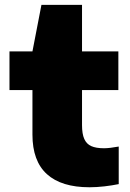

<svg xmlns="http://www.w3.org/2000/svg" viewBox="-20 -760 536 790"><path d="M468.5 -157V-2.5Q442 3 409.5 6.8Q377 10.5 348.5 10.5Q232.5 10.5 173 -43.5Q113.5 -97.5 113.5 -206V-389.5H19V-548.5H113.5L150.5 -740H317.5V-548.5H467V-389.5H317.5V-245Q317.5 -209 326.8 -188.2Q336 -167.5 355.5 -158.8Q375 -150 408 -150Q430.5 -150 468.5 -157Z"/></svg>

Font: Encode Sans Expanded ExtraBold
Style: Regular
Weight: 800
Width: 7
Designer: Multiple Designers
Foundry: Impallari Type
Version: Version 2.000